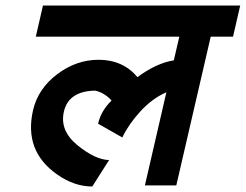

<svg xmlns="http://www.w3.org/2000/svg" viewBox="-20 -653 892 697"><path d="M100 -253Q118 -331 187.5 -383.5Q257 -436 338 -436Q426 -436 479 -373Q548 -424 611 -434L631 -520H110L136 -633H852L826 -520H745L620 20H506L584 -318Q533 -296 489 -248Q447 -202 424 -154L336 -204Q347 -251 385 -288Q359 -317 325 -324Q229 -322 212 -248Q196 -179 261 -126Q326 -73 376 -72L315 24Q249 24 187 -20Q66 -105 100 -253Z"/></svg>

Font: Miedinger
Style: Bold-Italic
Weight: 700
Italic angle: -13°
Version: Version 001.000